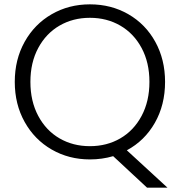

<svg xmlns="http://www.w3.org/2000/svg" viewBox="-20 -727 829 884"><path d="M657 137 501 -8Q450 7 394 7Q297 7 218 -38.5Q139 -84 93.5 -165.5Q48 -247 48 -350Q48 -453 93.5 -534.5Q139 -616 218 -661.5Q297 -707 394 -707Q492 -707 571 -661.5Q650 -616 695 -534.5Q740 -453 740 -350Q740 -244 693 -161.5Q646 -79 564 -35L751 137ZM394 -54Q472 -54 534 -90Q596 -126 632 -193.5Q668 -261 668 -350Q668 -439 632 -506Q596 -573 534 -609Q472 -645 394 -645Q316 -645 254 -609Q192 -573 156 -506Q120 -439 120 -350Q120 -261 156 -193.5Q192 -126 254 -90Q316 -54 394 -54Z"/></svg>

Font: Poppins-tnum Light
Style: Regular
Weight: 300
Designer: Ninad Kale (Devanagari), Jonny Pinhorn (Latin)
Foundry: Indian Type Foundry
Version: Version 4.004